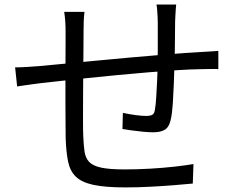

<svg xmlns="http://www.w3.org/2000/svg" viewBox="-20 -791 1040 828"><path d="M739.7 -771.3Q738.7 -763 737.9 -750Q737 -737 736.3 -723.5Q735.6 -710 735.2 -698.6Q734.8 -667.9 734.6 -635Q734.4 -602.2 733.9 -571.6Q733.4 -541 732.4 -515Q731.4 -477.2 729.7 -431.6Q728 -386.1 725.3 -345.2Q722.6 -304.3 717 -278.1Q710.5 -244.9 692.6 -232.7Q674.8 -220.5 640.5 -220.5Q622.3 -220.5 596.1 -223Q570 -225.5 546 -228.9Q522 -232.3 508.1 -234.7L509.9 -304.3Q536.2 -298.4 564.5 -294.7Q592.9 -291 609.5 -291Q628.6 -291 637.3 -296.3Q645.9 -301.5 648.1 -318.1Q651.7 -337.7 653.6 -370.3Q655.5 -402.9 657.5 -441.3Q659.4 -479.8 659.8 -514.6Q660.4 -543 660.4 -574.3Q660.4 -605.6 660.4 -637.3Q660.4 -668.9 660.4 -695.9Q660.4 -707.4 659.5 -721.5Q658.6 -735.5 657.7 -749Q656.8 -762.5 654.8 -771.3ZM344.3 -739.8Q342.1 -722.4 341.2 -702.1Q340.4 -681.8 340.4 -658.8Q340.4 -626.9 339.9 -577.7Q339.4 -528.5 338.9 -472.9Q338.4 -417.3 338.2 -364.1Q338 -310.9 338 -268.9Q338 -226.9 339 -206Q340.6 -165.5 344.5 -137.8Q348.4 -110.1 364.3 -93Q380.2 -75.9 416.3 -68.1Q452.4 -60.4 516.8 -60.4Q571.3 -60.4 627.4 -63.6Q683.4 -66.8 732.5 -72.3Q781.7 -77.9 814.4 -83.7L811.4 0.6Q778.4 3.9 729.4 7.7Q680.4 11.6 626.1 14.4Q571.8 17.2 520.9 17.2Q434.3 17.2 383.3 6.3Q332.3 -4.6 307 -29.2Q281.7 -53.7 273.5 -94.7Q265.2 -135.6 263.2 -195Q263.2 -216.4 262.7 -254.9Q262.2 -293.3 262.2 -341.5Q262.2 -389.6 262.2 -439.8Q262.2 -490 262.5 -534.8Q262.8 -579.6 262.8 -611.7Q262.8 -643.8 262.8 -655.3Q262.8 -677.9 261.5 -697.6Q260.3 -717.3 256.9 -739.8ZM45.2 -500.5Q68.9 -500.5 95.6 -502.2Q122.3 -503.9 149.3 -506Q181.9 -509 243 -514.8Q304 -520.6 381.4 -528.1Q458.7 -535.5 542.1 -543Q625.4 -550.5 703.8 -556.8Q782.2 -563.1 843.7 -566.5Q863.5 -567.9 883.7 -568.9Q904 -570 921.6 -571.4V-492.7Q914.5 -493.7 900.7 -493.5Q886.9 -493.3 871.5 -493.2Q856.1 -493 843.3 -492.6Q803.5 -492.2 746 -488.5Q688.6 -484.8 622.2 -479.3Q555.9 -473.8 486.9 -467.3Q418 -460.8 354.2 -454Q290.4 -447.2 238.6 -441.6Q186.9 -436 155 -432.3Q139.6 -430.3 121.2 -427.9Q102.9 -425.4 85.2 -422.8Q67.5 -420.2 53.9 -418.2Z"/></svg>

Font: Noto Sans TC
Style: Regular
Weight: 100
Designer: Ryoko NISHIZUKA 西塚涼子 (kana, bopomofo & ideographs); Paul D. Hunt (Latin, Greek & Cyrillic); Sandoll Communications 산돌커뮤니
Foundry: Adobe
Version: Version 2.004;hotconv 1.0.118;makeotfexe 2.5.65603